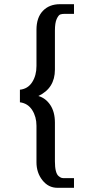

<svg xmlns="http://www.w3.org/2000/svg" viewBox="-20 -770 418 916"><path d="M75 -282V-342Q113 -346 133.5 -378Q154 -410 154 -455V-628Q154 -686 184.5 -718Q215 -750 266 -750H333V-704H290Q276 -704 267.5 -701Q259 -698 250.5 -679.5Q242 -661 242 -624V-438Q242 -349 163 -312Q198 -302 220 -269Q242 -236 242 -185V0Q242 28 246.5 45.5Q251 63 259.5 70Q268 77 273.5 78.5Q279 80 287 80H333V126H254Q211 126 182.5 90Q154 54 154 4V-170Q154 -213 133.5 -245Q113 -277 75 -282Z"/></svg>

Font: Baumans
Style: Regular
Weight: 400
Designer: Henadij Zarechnjuk
Foundry: Cyreal (www.cyreal.org)
Version: Version 001.002